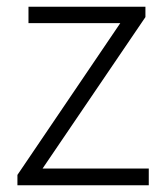

<svg xmlns="http://www.w3.org/2000/svg" viewBox="-20 -553 493 573"><path d="M32 0V-31L339 -484H65V-533H414V-502L107 -50H424V0Z"/></svg>

Font: Noto Sans Korean Light
Style: Regular
Weight: 300
Designer: Ryoko NISHIZUKA  (kana & ideographs); Paul D. Hunt (Latin, Greek & Cyrillic); Wenlong ZHANG  (bopomofo); Sandoll Communi
Foundry: Adobe Systems Incorporated
Version: Version 1.000;PS 1;hotconv 1.0.78;makeotf.lib2.5.61930